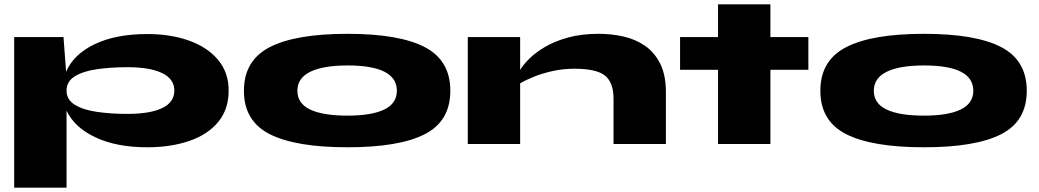

<svg xmlns="http://www.w3.org/2000/svg" viewBox="-20 -660 4761 880"><path d="M45 -490H271L283 -331Q317 -411 414 -457.5Q511 -504 655 -504Q763 -504 847.5 -473.5Q932 -443 980 -385Q1028 -327 1028 -245Q1028 -159 980 -101Q932 -43 847.5 -14Q763 15 655 15Q514 15 417.5 -30.5Q321 -76 285 -153V200H45ZM565 -138Q667 -138 723 -164.5Q779 -191 779 -245Q779 -298 723 -325Q667 -352 565 -352Q489 -352 425.5 -343Q362 -334 323.5 -310.5Q285 -287 285 -245Q285 -203 323.5 -179.5Q362 -156 425.5 -147Q489 -138 565 -138Z M1573 15Q1335 15 1216.5 -45Q1098 -105 1098 -244Q1098 -383 1216.5 -444Q1335 -505 1573 -505Q1810 -505 1927 -444Q2044 -383 2044 -244Q2044 -105 1927 -45Q1810 15 1573 15ZM1573 -130Q1683 -130 1741 -158Q1799 -186 1799 -244Q1799 -360 1573 -360Q1461 -360 1402 -331Q1343 -302 1343 -244Q1343 -186 1401.5 -158Q1460 -130 1573 -130Z M2124 -490H2364V-339Q2377 -362 2405.5 -390.5Q2434 -419 2478 -445Q2522 -471 2583.5 -488Q2645 -505 2724 -505Q2783 -505 2838 -492.5Q2893 -480 2936.5 -450Q2980 -420 3006 -368Q3032 -316 3032 -237V0H2792V-207Q2792 -282 2753 -313.5Q2714 -345 2612 -345Q2561 -345 2513.5 -334.5Q2466 -324 2427.5 -308.5Q2389 -293 2364 -278V0H2124Z M3097 -490H3271V-640H3511V-490H3685V-340H3511V0H3271V-340H3097Z M4215 15Q3977 15 3858.5 -45Q3740 -105 3740 -244Q3740 -383 3858.5 -444Q3977 -505 4215 -505Q4452 -505 4569 -444Q4686 -383 4686 -244Q4686 -105 4569 -45Q4452 15 4215 15ZM4215 -130Q4325 -130 4383 -158Q4441 -186 4441 -244Q4441 -360 4215 -360Q4103 -360 4044 -331Q3985 -302 3985 -244Q3985 -186 4043.5 -158Q4102 -130 4215 -130Z"/></svg>

Font: Syne ExtraBold
Style: Regular
Weight: 800
Designer: Lucas Descroix
Foundry: Bonjour Monde
Version: Version 2.200; ttfautohint (v1.8.4)